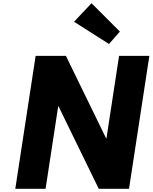

<svg xmlns="http://www.w3.org/2000/svg" viewBox="-20 -1172 947 1192"><path d="M341.3 -512H343.3L593 0H781L907.2 -825H719.2L640.9 -313H638.9L389.2 -825H201.2L75 0H263ZM724.3 -976 548.3 -1152 439.7 -1037 656.6 -899Z"/></svg>

Font: Sztylet
Style: BdObl
Weight: 700
Foundry: Cannot Into Space Fonts, PlusOne Fonts
Version: Version 0.12